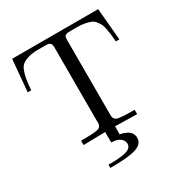

<svg xmlns="http://www.w3.org/2000/svg" viewBox="-199 -827 1121 1179"><g transform="rotate(-30 361.0 -237.0)"><path d="M35 -452 55 -678H665L685 -452H660Q657 -488 655 -505.5Q653 -523 648 -548Q643 -573 636 -585Q629 -597 617.5 -611.5Q606 -626 589.5 -632Q573 -638 550 -642.5Q527 -647 496 -647H463Q444 -647 436 -646.5Q428 -646 419 -642.5Q410 -639 407.5 -631Q405 -623 405 -609V-78Q405 -47 427.5 -39Q450 -31 528 -31H550V0L395 -3V54Q404 55 414 58Q424 61 440.5 68.5Q457 76 467.5 91Q478 106 478 126Q478 170 424 187Q370 204 255 204H242V181H254Q332 181 370 169.5Q408 158 408 127Q408 106 389 89.5Q370 73 325 71V-3L170 0V-31H193Q271 -31 293.5 -39Q316 -47 316 -78Q316 -80 315.5 -84Q315 -88 315 -90V-609Q315 -628 308.5 -636Q302 -644 292.5 -645.5Q283 -647 258 -647H225Q182 -647 154 -639Q126 -631 109 -619Q92 -607 82 -579.5Q72 -552 68 -526.5Q64 -501 60 -452Z"/></g></svg>

Font: CMU Serif
Style: Roman
Weight: 500
Version: Version 0.7.0